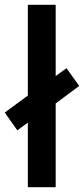

<svg xmlns="http://www.w3.org/2000/svg" viewBox="-39 -780 350 800"><path d="M77 0V-269L33 -237L-19 -311L77 -382V-760H193V-463L238 -496L291 -422L193 -349V0Z"/></svg>

Font: Noto Sans Condensed SemiBold
Style: Regular
Weight: 600
Width: 3
Designer: Monotype Design Team
Foundry: Monotype Imaging Inc.
Version: Version 2.013; ttfautohint (v1.8.4.7-5d5b)